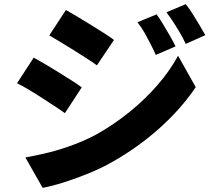

<svg xmlns="http://www.w3.org/2000/svg" viewBox="-20 -843 1040 923"><path d="M733 -774Q748 -753 764.5 -725.5Q781 -698 797 -670.5Q813 -643 824 -620L729 -579Q714 -612 701 -637Q688 -662 674.5 -686Q661 -710 641 -736ZM873 -823Q890 -802 906.5 -775.5Q923 -749 939 -722.5Q955 -696 967 -674L873 -632Q857 -666 842.5 -690Q828 -714 813.5 -736.5Q799 -759 780 -784ZM297 -795Q322 -781 353.5 -762Q385 -743 417.5 -723Q450 -703 479 -684.5Q508 -666 528 -651L446 -529Q425 -544 395.5 -563Q366 -582 335 -601.5Q304 -621 273 -639.5Q242 -658 217 -673ZM102 -86Q159 -96 216.5 -110.5Q274 -125 331.5 -146.5Q389 -168 444 -197Q529 -245 603.5 -305.5Q678 -366 737.5 -434.5Q797 -503 836 -575L921 -424Q850 -319 746.5 -226.5Q643 -134 519 -64Q468 -35 407 -10Q346 15 287.5 33.5Q229 52 185 60ZM142 -566Q168 -552 200 -533Q232 -514 264 -494Q296 -474 324.5 -456Q353 -438 373 -423L292 -299Q270 -315 241.5 -333.5Q213 -352 181.5 -372.5Q150 -393 119 -411.5Q88 -430 62 -443Z"/></svg>

Font: Noto Sans TC ExtraBold
Style: Regular
Weight: 800
Designer: Ryoko NISHIZUKA  (kana, bopomofo & ideographs); Paul D. Hunt (Latin, Greek & Cyrillic); Sandoll Communications , Soo-you
Foundry: Adobe
Version: Version 2.004-H2;hotconv 1.0.118;makeotfexe 2.5.65603